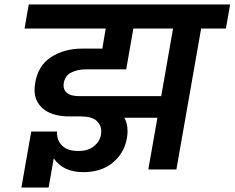

<svg xmlns="http://www.w3.org/2000/svg" viewBox="-20 -760 1052 861"><path d="M993 -632H882L771 0H645L686 -232H538Q552 -206 552 -172Q552 -157 549 -140Q537 -73 485.5 -30.5Q434 12 354 12Q263 12 221 -50L198 81H76L120 -170H236Q236 -166 236 -162Q236 -129 259.5 -106Q283 -83 332 -83Q375 -83 401 -104Q427 -125 433 -156Q434 -164 434 -171Q434 -199 413 -218.5Q392 -238 339 -238H280Q209 -241 172 -273.5Q135 -306 135 -356Q135 -372 138 -389Q151 -467 210 -504.5Q269 -542 348 -542H439L454 -632H90L109 -740H1012ZM703 -329 756 -632H578L546 -449H365Q328 -449 300 -435Q272 -421 266 -388Q265 -382 265 -376Q265 -355 282 -342Q299 -329 335 -329Z"/></svg>

Font: Fz Poppins SemBd
Style: Italic
Weight: 600
Italic angle: -10°
Designer: Ninad Kale (Devanagari), Jonny Pinhorn (Latin)
Foundry: Indian Type Foundry
Version: Vit hóa bi Vntype.Com & FontZin.Com